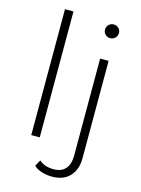

<svg xmlns="http://www.w3.org/2000/svg" viewBox="-137 -819 801 1093"><g transform="rotate(15 263.5 -272.0)"><path d="M106 -742H156V0H106ZM173 163 193 126Q225 155 278 155Q324 155 348 128Q372 101 372 50V-522H422V52Q422 119 385 158.5Q348 198 281 198Q248 198 219.5 189Q191 180 173 163ZM356 -689Q356 -706 368 -718Q380 -730 397 -730Q414 -730 426 -718.5Q438 -707 438 -690Q438 -673 426 -661Q414 -649 397 -649Q380 -649 368 -660.5Q356 -672 356 -689Z"/></g></svg>

Font: Idrija Light
Style: Regular
Weight: 300
Designer: Julieta Ulanovsky
Foundry: Julieta Ulanovsky
Version: Version 7.200